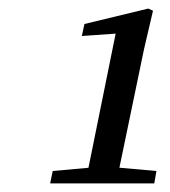

<svg xmlns="http://www.w3.org/2000/svg" viewBox="-20 -854 396 448"><path d="M97 -426 103 -455 203 -464H244L345 -455L340 -426ZM179 -426 254 -796 271 -777 171 -770 177 -798 326 -834 337 -829 316 -739 251 -426Z"/></svg>

Font: Source Serif 4 18pt
Style: Italic
Weight: 400
Italic angle: -12°
Designer: Frank Grießhammer
Foundry: Adobe Systems Incorporated
Version: Version 4.004;hotconv 1.0.116;makeotfexe 2.5.65601